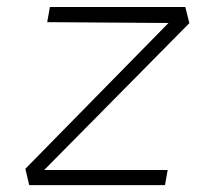

<svg xmlns="http://www.w3.org/2000/svg" viewBox="-20 -538 626 558"><path d="M530.3 -470.7 518.6 -517.6H125L117.2 -473.6L469.7 -471.2L53.7 -47.4L64.9 0H459.5L467.3 -43.9H108.4Z"/></svg>

Font: Cascadia Code PL ExtraLight
Style: Italic
Weight: 200
Italic angle: -10°
Monospace: yes
Designer: Aaron Bell
Foundry: Saja Typeworks
Version: Version 2404.023